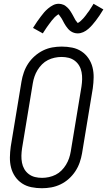

<svg xmlns="http://www.w3.org/2000/svg" viewBox="-20 -990 568 1018"><path d="M202 8Q174 8 146.5 2.5Q119 -3 97 -17.5Q75 -32 60 -54Q45 -76 38.5 -102Q32 -128 32.5 -156Q33 -184 37 -213L94 -558Q98 -582 106.5 -606.5Q115 -631 129.5 -653Q144 -675 164.5 -693Q185 -711 208.5 -722.5Q232 -734 257 -738.5Q282 -743 307 -743Q336 -743 363 -737.5Q390 -732 412 -717.5Q434 -703 449 -681Q464 -659 470.5 -633Q477 -607 476.5 -579Q476 -551 472 -522L415 -177Q411 -153 402.5 -128.5Q394 -104 379.5 -82Q365 -60 345 -42Q325 -24 301 -12.5Q277 -1 252 3.5Q227 8 202 8ZM203 -47Q221 -47 239.5 -51Q258 -55 275 -63.5Q292 -72 306 -86Q320 -100 330 -116.5Q340 -133 346 -150.5Q352 -168 355 -186L412 -531Q415 -551 415.5 -570Q416 -589 412.5 -607.5Q409 -626 400 -641.5Q391 -657 376.5 -668Q362 -679 344 -683.5Q326 -688 306 -688Q288 -688 269.5 -684Q251 -680 234 -671.5Q217 -663 203 -649Q189 -635 179 -618.5Q169 -602 163 -584.5Q157 -567 154 -549L97 -204Q94 -184 93.5 -165Q93 -146 96.5 -127.5Q100 -109 109 -93.5Q118 -78 132.5 -67Q147 -56 165 -51.5Q183 -47 203 -47ZM392 -813Q382 -813 372.5 -816Q363 -819 355 -824.5Q347 -830 341 -837Q335 -844 329.5 -852Q324 -860 320 -867.5Q316 -875 311 -884.5Q306 -894 300.5 -901Q295 -908 291 -914Q289 -914 285.5 -911.5Q282 -909 279 -906.5Q276 -904 272 -900.5Q268 -897 266.5 -895Q265 -893 263 -890.5Q261 -888 258.5 -885.5Q256 -883 254 -880.5Q252 -878 250 -875Q248 -872 245.5 -869Q243 -866 240.5 -862.5Q238 -859 235.5 -855.5Q233 -852 230 -848Q227 -844 224.5 -840Q222 -836 219 -831.5Q216 -827 213 -822.5Q210 -818 207 -813L155 -842Q166 -860 176.5 -875Q187 -890 196.5 -902.5Q206 -915 214 -924.5Q222 -934 235 -945Q248 -956 262 -963Q276 -970 292 -970Q298 -970 304.5 -968.5Q311 -967 317 -964.5Q323 -962 328 -958Q333 -954 337.5 -950Q342 -946 346 -941Q350 -936 353.5 -930.5Q357 -925 360 -920Q363 -915 366 -909.5Q369 -904 372.5 -897.5Q376 -891 379 -885.5Q382 -880 385.5 -876.5Q389 -873 392 -868Q394 -869 397.5 -871Q401 -873 404 -875.5Q407 -878 411 -882Q415 -886 417 -888Q419 -890 421 -892Q423 -894 425 -896.5Q427 -899 429 -901.5Q431 -904 433.5 -907Q436 -910 438 -913Q440 -916 442.5 -919.5Q445 -923 448 -926.5Q451 -930 453.5 -934Q456 -938 458.5 -942Q461 -946 464 -950.5Q467 -955 470 -960Q473 -965 476 -970L528 -940Q517 -922 507 -907Q497 -892 487.5 -880Q478 -868 469.5 -858Q461 -848 448.5 -837Q436 -826 421.5 -819.5Q407 -813 392 -813Z"/></svg>

Font: Iosevka SS04 Light
Style: Italic
Weight: 300
Italic angle: -9°
Monospace: yes
Designer: Belleve Invis
Foundry: Belleve Invis
Version: Version 19.0.0; ttfautohint (v1.8.4)